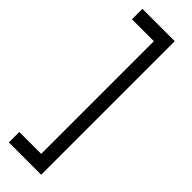

<svg xmlns="http://www.w3.org/2000/svg" viewBox="-318 -788 976 976"><g transform="rotate(45 170.0 -300.0)"><path d="M23.5 180V105H181V-705H23.5V-780H256V180Z"/></g></svg>

Font: Mohave Light
Style: Regular
Weight: 400
Version: Version 2.003